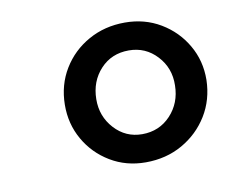

<svg xmlns="http://www.w3.org/2000/svg" viewBox="-47 -854 514 430"><g transform="rotate(-10 209.5 -639.0)"><path d="M253 -480.5Q208.5 -480.5 172.8 -502Q137 -523.5 116.5 -559.5Q96 -595.5 96.5 -639Q97 -684 118.8 -719.8Q140.5 -755.5 177.5 -776.2Q214.5 -797 260.5 -797Q305.5 -797 341.5 -775.5Q377.5 -754 398.2 -718.2Q419 -682.5 418.5 -639Q417.5 -594 395.5 -558.2Q373.5 -522.5 336.5 -501.5Q299.5 -480.5 253 -480.5ZM256 -544Q295 -544 320.8 -571.5Q346.5 -599 347 -639Q348 -678.5 322.2 -706.2Q296.5 -734 258.5 -734Q219 -734 193.8 -706.8Q168.5 -679.5 168 -639Q167.5 -600 193 -572Q218.5 -544 256 -544Z"/></g></svg>

Font: Merriweather 48pt ExtraBold
Style: Italic
Weight: 800
Italic angle: -7.8°
Version: Version 2.101